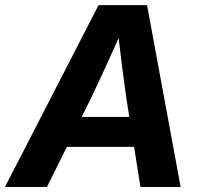

<svg xmlns="http://www.w3.org/2000/svg" viewBox="-54 -748 795 768"><path d="M-34.2 0 340.3 -727.5H534.2L668.5 0H507.8L451.7 -353.5Q441.9 -421.9 432.4 -497.8Q422.9 -573.7 412.6 -668H452.1Q411.1 -574.2 376.7 -498.5Q342.3 -422.9 309.1 -353.5L133.8 0ZM152.8 -160.6 172.9 -280.3H554.7L534.7 -160.6Z"/></svg>

Font: Inter 28pt
Style: Bold Italic
Weight: 700
Italic angle: -9.3988°
Designer: Rasmus Andersson
Foundry: rsms
Version: Version 4.001;git-66647c0bb